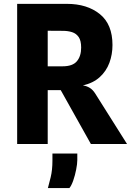

<svg xmlns="http://www.w3.org/2000/svg" viewBox="-20 -747 679 996"><path d="M69 0V-727H327Q432 -727 497.8 -674Q563.5 -621 563.5 -513.5Q563.5 -464.5 547.5 -421.2Q531.5 -378 497.5 -347Q463.5 -316 410 -304Q429.5 -301 445.2 -291.5Q461 -282 473.5 -262.5L639 0H451.5L295 -279.5H227.5V0ZM306.5 -587 227.5 -587.5V-403H304.5Q357 -403 379 -429.5Q401 -456 401 -500Q401 -536.5 388 -555Q375 -573.5 353.8 -580.2Q332.5 -587 306.5 -587ZM228.5 228.5Q234 209.5 243 172Q252 134.5 252 86.5V49.5H381V83.5Q381 102.5 375.2 132.2Q369.5 162 360 189.2Q350.5 216.5 340 228.5Z"/></svg>

Font: Spline Sans
Style: Bold
Weight: 700
Designer: Eben Sorkin, Mirko Velimirovic
Foundry: Sorkin Type
Version: Version 1.000; ttfautohint (v1.8.3)